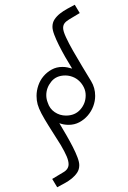

<svg xmlns="http://www.w3.org/2000/svg" viewBox="-20 -763 540 809"><path d="M181 -331Q189 -305 210.5 -290.5Q232 -276 258 -276Q296 -276 318.5 -301.5Q341 -327 341 -361Q341 -379 333.5 -394.5Q326 -410 314 -421.5Q302 -433 286.5 -439Q271 -445 255 -445Q217 -445 196 -419Q175 -393 175 -362Q175 -346 181 -331ZM236 -152Q205 -201 185.5 -232Q166 -263 154.5 -285Q143 -307 138.5 -323.5Q134 -340 134 -359Q134 -381 141.5 -403Q149 -425 163.5 -442Q178 -459 198 -470Q218 -481 243 -481Q254 -481 264 -479Q274 -477 284 -474Q269 -498 254.5 -523.5Q240 -549 228 -573Q216 -597 208.5 -617Q201 -637 201 -650Q201 -668 210 -681.5Q219 -695 233 -706Q247 -717 263.5 -726Q280 -735 295 -743L316 -708L271 -681Q258 -673 252 -665Q246 -657 246 -645Q246 -632 258 -606Q270 -580 288 -548.5Q306 -517 326.5 -483Q347 -449 364 -421Q381 -393 381 -359Q381 -337 373 -315.5Q365 -294 350 -276.5Q335 -259 314.5 -248Q294 -237 269 -237Q248 -237 230 -244Q245 -219 260 -193Q275 -167 287 -143.5Q299 -120 306.5 -100Q314 -80 314 -67Q314 -49 305 -35.5Q296 -22 282.5 -11Q269 0 252.5 9Q236 18 221 26L200 -9L245 -36Q269 -49 269 -71Q269 -85 261 -104Q253 -123 236 -152Z"/></svg>

Font: Josefin Slab
Style: Regular
Weight: 400
Designer: Santiago Orozco
Foundry: Typemade
Version: Version 1.000